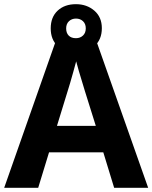

<svg xmlns="http://www.w3.org/2000/svg" viewBox="-20 -900 730 920"><path d="M527 0 475 -170H215L163 0H0L252 -717H437L690 0ZM387 -463Q382 -480 374 -506Q366 -532 358 -559Q350 -586 345 -606Q340 -586 331.5 -556.5Q323 -527 315.5 -500.5Q308 -474 304 -463L253 -297H439ZM344.1 -648Q290 -648 256.5 -679Q223 -710 223 -764Q223 -818 256.3 -849Q289.5 -880 343.9 -880Q396 -880 432 -849Q468 -818 468 -765.1Q468 -710 432.5 -679Q397 -648 344.1 -648ZM344 -717Q364 -717 377.5 -729.6Q391 -742.2 391 -764.1Q391 -786 377.6 -798.5Q364.2 -811 344.1 -811Q324 -811 310.5 -798.4Q297 -785.8 297 -763.9Q297 -742 309.2 -729.5Q321.3 -717 344 -717Z"/></svg>

Font: Noto Sans Malayalam
Style: Regular
Weight: 400
Designer: Jelle Bosma - Monotype Design Team
Foundry: Monotype Imaging Inc.
Version: Version 2.103